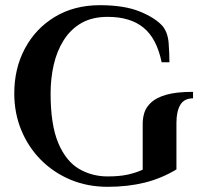

<svg xmlns="http://www.w3.org/2000/svg" viewBox="-20 -700 774 740"><path d="M395 20Q317 20 251.5 -7.5Q186 -35 137.5 -84Q89 -133 62 -198.5Q35 -264 35 -340Q35 -436 76 -513Q117 -590 191.5 -635Q266 -680 365 -680Q459 -680 519 -655.5Q579 -631 607 -599Q627 -574 630 -534Q633 -494 633 -460H603Q584 -552 533 -593.5Q482 -635 395 -635Q335 -635 293.5 -611Q252 -587 225.5 -545Q199 -503 187 -450Q175 -397 175 -340Q175 -219 204.5 -149Q234 -79 284 -49.5Q334 -20 395 -20Q440 -20 472 -27Q504 -34 530 -46V-224Q530 -245 536.5 -266Q543 -287 563 -305.5Q583 -324 621.5 -335Q660 -346 724 -346V-321Q690 -321 675 -296Q660 -271 660 -226V-47Q602 -12 537 4Q472 20 395 20Z"/></svg>

Font: El Messiri
Style: Bold
Weight: 700
Designer: Mohamed Gaber
Foundry: Kief Type Foundry
Version: Version 2.020; ttfautohint (v1.8.3)